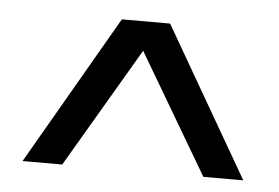

<svg xmlns="http://www.w3.org/2000/svg" viewBox="-34 -712 568 391"><g transform="rotate(5 250.0 -516.5)"><path d="M200.7 -668.9H299.3L475.6 -363.8H394L249.5 -608.9L105.5 -363.8H24.4Z"/></g></svg>

Font: NMS Futura Pro Book
Style: Regular
Weight: 400
Designer: Blend3rman
Version: Version 0.1